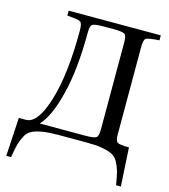

<svg xmlns="http://www.w3.org/2000/svg" viewBox="-127 -792 955 1083"><g transform="rotate(15 351.0 -251.0)"><path d="M146 -35H408Q462 -35 475 -43.5Q488 -52 488 -90V-602Q488 -640 475 -648.5Q462 -657 408 -657H355Q301 -657 288 -648.5Q275 -640 275 -602Q275 -391 239 -243Q203 -95 146 -35ZM11 190 24 -35H66Q134 -35 181.5 -189.5Q229 -344 229 -599Q229 -641 217 -650Q205 -659 139 -663V-692H677V-663Q611 -659 599 -650Q587 -641 587 -599V-90Q587 -52 600 -43.5Q613 -35 667 -35L680 190H652Q644 139 636.5 112Q629 85 615 59.5Q601 34 577.5 23Q554 12 518 6Q482 0 426 0H265Q209 0 173 6Q137 12 113.5 23Q90 34 76 59.5Q62 85 54.5 112Q47 139 39 190Z"/></g></svg>

Font: Heuristica
Style: Regular
Weight: 400
Version: Version 1.0.1 ; ttfautohint (v1.4.1)